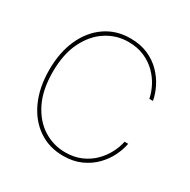

<svg xmlns="http://www.w3.org/2000/svg" viewBox="-166 -892 1044 1057"><g transform="rotate(30 356.0 -364.0)"><path d="M368.7 9.3Q279.3 9.3 211.2 -37.4Q143.1 -84 105 -168Q66.9 -252 66.9 -363.3Q66.9 -475.1 105 -559.1Q143.1 -643.1 211.2 -689.9Q279.3 -736.8 368.7 -736.8Q432.6 -736.8 481.7 -715.1Q530.8 -693.4 565.2 -657.7Q599.6 -622.1 619.9 -580.6Q640.1 -539.1 647 -500H624Q616.7 -537.6 597.2 -575.4Q577.6 -613.3 545.7 -644.8Q513.7 -676.3 469.5 -695.3Q425.3 -714.4 368.7 -714.4Q293.9 -714.4 230.5 -673.8Q167 -633.3 128.2 -554.9Q89.4 -476.6 89.4 -363.3Q89.4 -249 128.2 -170.9Q167 -92.8 230.5 -53Q293.9 -13.2 368.7 -13.2Q425.3 -13.2 469.5 -32.5Q513.7 -51.8 545.4 -83.3Q577.1 -114.7 596.9 -152.6Q616.7 -190.4 624 -227.5H647Q640.1 -189 619.9 -147.5Q599.6 -106 565.2 -70.6Q530.8 -35.2 481.7 -12.9Q432.6 9.3 368.7 9.3Z"/></g></svg>

Font: Inter 17pt Thin
Style: Regular
Weight: 250
Version: Version 4.001;git-66647c0bb